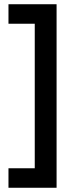

<svg xmlns="http://www.w3.org/2000/svg" viewBox="-20 -762 369 906"><path d="M247 -742V124H20V32H144V-650H20V-742Z"/></svg>

Font: Montserrat-Arabic
Style: Regular
Weight: 400
Designer: Mohamed Gaber
Foundry: Kief Type Foundry
Version: Version 5.008;PS 005.008;hotconv 1.0.88;makeotf.lib2.5.64775